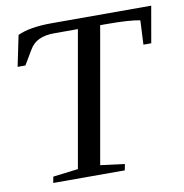

<svg xmlns="http://www.w3.org/2000/svg" viewBox="-75 -727 766 798"><g transform="rotate(-10 307.5 -327.5)"><path d="M199 -612H198Q160 -612 134 -600Q108 -588 92 -560L57 -501H24L51 -631Q102 -655 195 -655H615L588 -501H555L560 -603Q516 -612 416 -612H392L291 -39L393 -26L388 0H86L91 -26L197 -39L298 -612Z"/></g></svg>

Font: Libra Serif Modern
Style: Italic
Weight: 400
Italic angle: -12°
Designer: Stefan Peev, Context Ltd
Foundry: Stefan Peev, Context Ltd
Version: Version 1.000